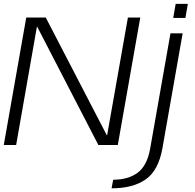

<svg xmlns="http://www.w3.org/2000/svg" viewBox="-23 -768 1033 1017"><path d="M-3 0H62.5L172.5 -626.5H174L498 0H601L720 -675H654.5L544.5 -52H542.5L219.5 -675H116ZM568 229.5Q681 229.5 748.8 182.2Q816.5 135 837.5 16.5L944.5 -591.5H880L772.5 18.5Q756.5 109.5 706.2 146.8Q656 184 576.5 184ZM907.5 -747.5 894.5 -673H959L972 -747.5Z"/></svg>

Font: Anybody SemiExpanded Light
Style: Italic
Weight: 300
Width: 6
Italic angle: -10°
Version: Version 1.113;gftools[0.9.25]